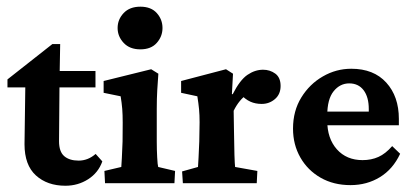

<svg xmlns="http://www.w3.org/2000/svg" viewBox="-20 -562 1268 589"><path d="M293.9 -66.9Q281.7 -32.2 250.5 -12.2Q219.2 7.8 180.7 7.8Q125 7.8 90.1 -23.9Q55.2 -55.7 55.2 -119.6L57.6 -293.9H2.9V-318.4L140.6 -426.8H164.6L162.6 -314.5L161.1 -128.9Q161.1 -96.7 177 -83Q192.9 -69.3 221.2 -69.3Q250 -69.3 273.4 -89.8ZM125.5 -293.9V-344.2H272.9V-293.9Z M302.2 0 300.3 -37.6 352.1 -49.8Q352.5 -54.7 353.8 -77.4Q355 -100.1 356 -127.9L356.4 -186Q356.4 -210 355 -228Q353.5 -246.1 350.1 -266.6L297.9 -277.3V-313.5L443.8 -349.6L465.8 -335.9Q463.9 -310.5 462.4 -285.2Q460.9 -259.8 460.9 -228V-127.9Q460.9 -102.5 462.2 -79.1Q463.4 -55.7 465.3 -49.8L517.1 -37.6L515.1 0ZM410.6 -410.6Q377.9 -410.6 359.4 -430.4Q340.8 -450.2 340.8 -476.1Q340.8 -502.4 359.4 -522Q377.9 -541.5 410.6 -541.5Q443.4 -541.5 460.9 -522Q478.5 -502.4 478.5 -476.1Q478.5 -450.2 460.9 -430.4Q443.4 -410.6 410.6 -410.6Z M541 0 538.6 -36.1 587.4 -49.8Q587.9 -55.2 589.1 -78.4Q590.3 -101.6 591.3 -127.9L592.3 -187Q592.3 -209.5 590.6 -227.3Q588.9 -245.1 585.4 -266.6L535.6 -277.3V-313.5L673.3 -349.6L694.8 -335.9L691.4 -273.4L693.8 -272.9Q715.8 -316.4 739 -332.3Q762.2 -348.1 787.1 -348.1Q808.1 -348.1 824.5 -336.2Q840.8 -324.2 840.8 -298.3Q840.8 -272.9 823.5 -258.1Q806.2 -243.2 782.7 -243.2Q763.7 -243.2 748.3 -250Q732.9 -256.8 715.3 -274.9L738.8 -272.9Q713.9 -256.8 696.8 -222.2L697.8 -160.6Q698.2 -116.7 699.2 -86.9Q700.2 -57.1 701.2 -49.8L769.5 -37.6L767.6 0Z M1055.2 5.9Q1003.4 5.9 963.6 -16.8Q923.8 -39.6 901.4 -78.9Q878.9 -118.2 878.9 -167.5Q878.9 -221.7 904.3 -262.9Q929.7 -304.2 970.5 -327.6Q1011.2 -351.1 1057.6 -351.1Q1126.5 -351.1 1165 -308.6Q1203.6 -266.1 1203.6 -197.3V-177.7H972.7V-219.7H1124.5L1111.3 -199.7V-227.5Q1111.3 -264.2 1095.5 -285.2Q1079.6 -306.2 1051.3 -306.2Q1022.9 -306.2 1003.4 -282Q983.9 -257.8 983.9 -207.5V-191.4Q983.9 -137.2 1013.4 -104Q1043 -70.8 1092.3 -70.8Q1119.1 -70.8 1140.9 -80.6Q1162.6 -90.3 1183.1 -113.8L1207.5 -90.3Q1185.5 -43 1145.5 -18.6Q1105.5 5.9 1055.2 5.9Z"/></svg>

Font: Lateef
Style: Bold
Weight: 700
Designer: SIL International
Foundry: SIL International
Version: Version 4.200